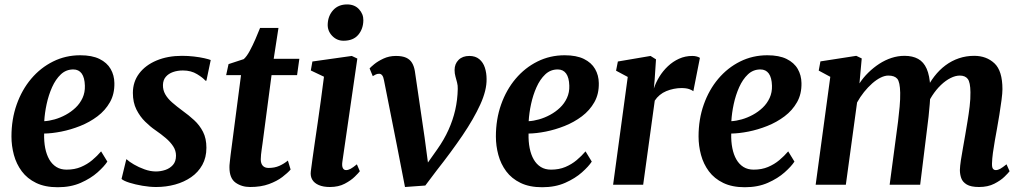

<svg xmlns="http://www.w3.org/2000/svg" viewBox="-20 -814 4505 846"><path d="M453 -102Q439.5 -81 409.8 -54.5Q380 -28 336 -8.5Q292 11 234.5 11Q178.5 11 139.2 -8Q100 -27 76 -59.2Q52 -91.5 41.2 -131.5Q30.5 -171.5 30.5 -212.5Q30.5 -288.5 53.5 -353.5Q76.5 -418.5 117.5 -467Q158.5 -515.5 213.8 -543Q269 -570.5 333.5 -570.5Q385.5 -570.5 418.5 -554.2Q451.5 -538 467.5 -510.2Q483.5 -482.5 484 -448Q485 -400 464.5 -363.8Q444 -327.5 409.5 -301.5Q375 -275.5 333.5 -259Q292 -242.5 250.2 -234.2Q208.5 -226 174.5 -225.5Q173.5 -190.5 179.2 -161.5Q185 -132.5 197.2 -111.2Q209.5 -90 228.5 -78.2Q247.5 -66.5 273.5 -66.5Q308.5 -66.5 336.5 -78.2Q364.5 -90 386.5 -108.5Q408.5 -127 425.5 -147ZM303 -508Q271 -508 248 -486.2Q225 -464.5 209.5 -429.8Q194 -395 185.5 -355.5Q177 -316 175 -280Q196 -281 220.8 -288Q245.5 -295 269.5 -308Q293.5 -321 313 -339.5Q332.5 -358 343.8 -382.5Q355 -407 354 -436.5Q353 -472 340 -490Q327 -508 303 -508Z M889.5 -458.5H885Q875 -471 848.5 -487.2Q822 -503.5 786 -503.5Q762 -503.5 742.2 -496.5Q722.5 -489.5 710.5 -475.5Q698.5 -461.5 698 -439.5Q697.5 -417.5 708 -398.8Q718.5 -380 738.5 -362.5Q758.5 -345 785 -325.5Q811.5 -306.5 835.5 -284.5Q859.5 -262.5 874.5 -233.2Q889.5 -204 889.5 -163Q889.5 -120 871.5 -87.5Q853.5 -55 822.5 -33.5Q791.5 -12 751.8 -1Q712 10 668 10Q639.5 10 607.5 4.5Q575.5 -1 550.2 -9Q525 -17 515.5 -25.5L536.5 -112H538Q548.5 -102 569.8 -89.5Q591 -77 616.8 -67.8Q642.5 -58.5 667 -58.5Q688 -58.5 708.2 -65.2Q728.5 -72 742 -87.2Q755.5 -102.5 755.5 -128Q755.5 -150.5 743.2 -169.2Q731 -188 710.5 -205.5Q690 -223 664.5 -240.5Q642.5 -255.5 619.8 -277.8Q597 -300 581.2 -331.2Q565.5 -362.5 565.5 -404.5Q565.5 -453.5 593.2 -490.2Q621 -527 670 -547.5Q719 -568 782 -568Q808.5 -568 834.5 -565Q860.5 -562 880.2 -557.5Q900 -553 908.5 -549.5Z M1137 -183.5Q1134.5 -167.5 1133 -155.2Q1131.5 -143 1130.2 -132.8Q1129 -122.5 1129 -112Q1129 -93.5 1137.8 -83.8Q1146.5 -74 1163.5 -74Q1190 -74 1210.8 -83.2Q1231.5 -92.5 1248.5 -106.5L1260.5 -67Q1247.5 -52 1224 -34Q1200.5 -16 1165.2 -3Q1130 10 1082 10Q1045 10 1018 -9.2Q991 -28.5 991 -76.5Q991 -80 991.2 -85.8Q991.5 -91.5 992.8 -102.2Q994 -113 996 -130.8Q998 -148.5 1002 -176.5L1042 -483H976.5L987 -531.5L1054 -553.5Q1067 -565 1080 -589Q1093 -613 1105 -640.5Q1117 -668 1126 -691H1207L1186 -555H1299L1289 -483H1176.5Z M1433.5 10Q1404.5 10 1384.8 1.5Q1365 -7 1356 -22.2Q1347 -37.5 1349.5 -58.5Q1352 -81 1356.8 -113.5Q1361.5 -146 1367.2 -186.5Q1373 -227 1380 -274Q1387 -321 1393.8 -372Q1400.5 -423 1407.5 -476L1349.5 -503.5L1356.5 -543L1530 -567.5L1554.5 -556L1488.5 -101Q1486 -83 1490.5 -73.8Q1495 -64.5 1505 -64.5Q1514 -64.5 1524.8 -70.2Q1535.5 -76 1552.5 -90L1565.5 -59.5Q1560 -52 1543.2 -35.5Q1526.5 -19 1499 -4.5Q1471.5 10 1433.5 10ZM1493.5 -634.5Q1464 -634.5 1443.2 -656.5Q1422.5 -678.5 1424 -708Q1425.5 -744.5 1448.2 -769.5Q1471 -794.5 1509.5 -794.5Q1542.5 -794.5 1562 -773.2Q1581.5 -752 1581 -724.5Q1580.5 -686.5 1558.5 -660.5Q1536.5 -634.5 1493.5 -634.5Z M1672 -460Q1669.5 -475 1664 -482Q1658.5 -489 1650.5 -489Q1641.5 -489 1635 -485.5Q1628.5 -482 1622.5 -478.5L1608.5 -512.5Q1612.5 -517.5 1628.5 -530.8Q1644.5 -544 1669.5 -555.8Q1694.5 -567.5 1724.5 -567.5Q1752.5 -567.5 1769.5 -559.8Q1786.5 -552 1795.5 -537Q1804.5 -522 1808 -500.5L1851 -207.5L1873 -42.5L1833.5 -52.5L1907 -156.5Q1937 -199 1956.2 -241.8Q1975.5 -284.5 1985.8 -329.2Q1996 -374 1997 -422Q1997.5 -437 1994 -450.2Q1990.5 -463.5 1986.8 -477Q1983 -490.5 1983 -505.5Q1983 -532.5 2000.5 -550Q2018 -567.5 2048 -567.5Q2075 -567.5 2092 -553.2Q2109 -539 2116.5 -515.8Q2124 -492.5 2124 -466Q2125 -416.5 2096.2 -353.5Q2067.5 -290.5 2017.8 -217.2Q1968 -144 1904.5 -63.5L1854 3.5L1764.5 10L1729 -172.5Z M2587.5 -102Q2574 -81 2544.2 -54.5Q2514.5 -28 2470.5 -8.5Q2426.5 11 2369 11Q2313 11 2273.8 -8Q2234.5 -27 2210.5 -59.2Q2186.5 -91.5 2175.8 -131.5Q2165 -171.5 2165 -212.5Q2165 -288.5 2188 -353.5Q2211 -418.5 2252 -467Q2293 -515.5 2348.2 -543Q2403.5 -570.5 2468 -570.5Q2520 -570.5 2553 -554.2Q2586 -538 2602 -510.2Q2618 -482.5 2618.5 -448Q2619.5 -400 2599 -363.8Q2578.5 -327.5 2544 -301.5Q2509.5 -275.5 2468 -259Q2426.5 -242.5 2384.8 -234.2Q2343 -226 2309 -225.5Q2308 -190.5 2313.8 -161.5Q2319.5 -132.5 2331.8 -111.2Q2344 -90 2363 -78.2Q2382 -66.5 2408 -66.5Q2443 -66.5 2471 -78.2Q2499 -90 2521 -108.5Q2543 -127 2560 -147ZM2437.5 -508Q2405.5 -508 2382.5 -486.2Q2359.5 -464.5 2344 -429.8Q2328.5 -395 2320 -355.5Q2311.5 -316 2309.5 -280Q2330.5 -281 2355.2 -288Q2380 -295 2404 -308Q2428 -321 2447.5 -339.5Q2467 -358 2478.2 -382.5Q2489.5 -407 2488.5 -436.5Q2487.5 -472 2474.5 -490Q2461.5 -508 2437.5 -508Z M2681.5 0 2746 -475 2694.5 -502.5 2702.5 -543 2846.5 -567.5 2870.5 -552.5 2864.5 -462 2861 -424Q2869.5 -450 2885.2 -475.8Q2901 -501.5 2923 -522.2Q2945 -543 2972 -555.2Q2999 -567.5 3030.5 -567.5Q3042 -567.5 3051 -564.8Q3060 -562 3064 -559L3035 -412Q3031 -416 3017.8 -421Q3004.5 -426 2982.5 -426Q2966 -426 2948.8 -422.5Q2931.5 -419 2915.8 -412.5Q2900 -406 2887 -395.2Q2874 -384.5 2865 -370.5L2814 0Z M3480.5 -102Q3467 -81 3437.2 -54.5Q3407.5 -28 3363.5 -8.5Q3319.5 11 3262 11Q3206 11 3166.8 -8Q3127.5 -27 3103.5 -59.2Q3079.5 -91.5 3068.8 -131.5Q3058 -171.5 3058 -212.5Q3058 -288.5 3081 -353.5Q3104 -418.5 3145 -467Q3186 -515.5 3241.2 -543Q3296.5 -570.5 3361 -570.5Q3413 -570.5 3446 -554.2Q3479 -538 3495 -510.2Q3511 -482.5 3511.5 -448Q3512.5 -400 3492 -363.8Q3471.5 -327.5 3437 -301.5Q3402.5 -275.5 3361 -259Q3319.5 -242.5 3277.8 -234.2Q3236 -226 3202 -225.5Q3201 -190.5 3206.8 -161.5Q3212.5 -132.5 3224.8 -111.2Q3237 -90 3256 -78.2Q3275 -66.5 3301 -66.5Q3336 -66.5 3364 -78.2Q3392 -90 3414 -108.5Q3436 -127 3453 -147ZM3330.5 -508Q3298.5 -508 3275.5 -486.2Q3252.5 -464.5 3237 -429.8Q3221.5 -395 3213 -355.5Q3204.5 -316 3202.5 -280Q3223.5 -281 3248.2 -288Q3273 -295 3297 -308Q3321 -321 3340.5 -339.5Q3360 -358 3371.2 -382.5Q3382.5 -407 3381.5 -436.5Q3380.5 -472 3367.5 -490Q3354.5 -508 3330.5 -508Z M3777 -556.5 3767 -446.5Q3783.5 -472 3806 -494Q3828.5 -516 3854.2 -532.8Q3880 -549.5 3908.2 -558.8Q3936.5 -568 3965.5 -568Q4001 -568 4025.5 -554.5Q4050 -541 4063.2 -511Q4076.5 -481 4079 -430.5Q4079 -423.5 4079 -415.8Q4079 -408 4078.5 -400Q4078 -392 4077 -383.5L4058 -412Q4074.5 -448.5 4096.8 -477.2Q4119 -506 4146.2 -526.2Q4173.5 -546.5 4205.2 -557.2Q4237 -568 4272.5 -568Q4326.5 -568 4361.8 -535Q4397 -502 4397 -421Q4397 -404 4393 -373.2Q4389 -342.5 4383.5 -308.5Q4378 -274.5 4373 -247Q4368.5 -222 4363.5 -194.2Q4358.5 -166.5 4355 -140.2Q4351.5 -114 4351 -94Q4350.5 -76.5 4355.2 -70.5Q4360 -64.5 4367.5 -64.5Q4377 -64.5 4387.2 -70.2Q4397.5 -76 4415 -90L4428.5 -59.5Q4423 -52 4406.2 -35.5Q4389.5 -19 4361.2 -4.5Q4333 10 4294 10Q4258 10 4239.8 -1Q4221.5 -12 4215.5 -29Q4209.5 -46 4209.5 -65Q4210 -82 4213.8 -107.5Q4217.5 -133 4223 -162Q4228.5 -191 4233 -219Q4237.5 -246 4243 -278.8Q4248.5 -311.5 4252.5 -345Q4256.5 -378.5 4256 -407.5Q4255.5 -451.5 4244.2 -466.2Q4233 -481 4209 -481Q4190 -481 4168.5 -470.2Q4147 -459.5 4126 -439.5Q4105 -419.5 4087.2 -392Q4069.5 -364.5 4057.5 -331.5L4079.5 -408Q4079 -385 4076.8 -356.8Q4074.5 -328.5 4071.5 -300.2Q4068.5 -272 4065 -247L4034.5 0H3900L3929 -218Q3933 -245.5 3937 -278.2Q3941 -311 3944 -344Q3947 -377 3946.5 -405.5Q3945.5 -453 3933.5 -467Q3921.5 -481 3894 -481Q3878.5 -481 3860.2 -472Q3842 -463 3823.2 -446.5Q3804.5 -430 3787.2 -408.5Q3770 -387 3756.5 -362.5L3707 0H3574L3638.5 -475.5L3587.5 -503L3595 -543.5L3753 -568Z"/></svg>

Font: Merriweather Light 18pt
Style: Bold Italic
Weight: 700
Italic angle: -7.8°
Version: Version 2.101